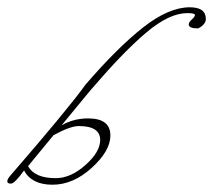

<svg xmlns="http://www.w3.org/2000/svg" viewBox="-34 -501 585 527"><path d="M113 -130 43 -45Q61 -12 119 -12Q160 -12 200.5 -48Q241 -84 241 -117Q241 -155 182 -155Q159 -155 113 -130ZM32 -33Q6 3 -4 3Q-14 3 -14 -3.5Q-14 -10 -3 -22Q152 -201 201 -269Q288 -370 358.5 -425.5Q429 -481 487 -481Q531 -481 531 -449Q531 -434 510 -423Q484 -423 484 -434Q484 -440 492.5 -447.5Q501 -455 501 -460Q501 -465 480 -465Q431 -465 368.5 -412.5Q306 -360 223 -263Q221 -262 135 -157Q168 -176 208 -176Q269 -176 269 -129Q269 -87 218 -40.5Q167 6 110 6Q53 6 32 -33Z"/></svg>

Font: Miss Fajardose
Style: Regular
Weight: 400
Version: Version 1.000